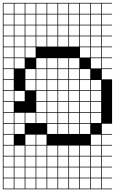

<svg xmlns="http://www.w3.org/2000/svg" viewBox="-20 -1025 809 1352"><path d="M0 307.7V-1004.8H769.2V-1000H697.1V-927.9H769.2V-923.1H697.1V-851H769.2V-846.2H697.1V-774H769.2V-769.2H697.1V-697.1H769.2V-692.3H697.1V-620.2H769.2V-615.4H697.1V-543.3H769.2V-538.5H697.1V-466.3H769.2V-153.8H697.1V-81.7H769.2V-76.9H697.1V-4.8H769.2V0H697.1V72.1H769.2V76.9H697.1V149H769.2V153.8H697.1V226H769.2V230.8H697.1V302.9H769.2V307.7ZM620.2 -927.9H692.3V-1000H620.2ZM235.6 -927.9H307.7V-1000H235.6ZM312.5 -927.9H384.6V-1000H312.5ZM543.3 -927.9H615.4V-1000H543.3ZM158.7 -927.9H230.8V-1000H158.7ZM389.4 -927.9H461.5V-1000H389.4ZM81.7 -927.9H153.8V-1000H81.7ZM4.8 -927.9H76.9V-1000H4.8ZM466.3 -927.9H538.5V-1000H466.3ZM620.2 -851H692.3V-923.1H620.2ZM235.6 -851H307.7V-923.1H235.6ZM312.5 -851H384.6V-923.1H312.5ZM543.3 -851H615.4V-923.1H543.3ZM158.7 -851H230.8V-923.1H158.7ZM389.4 -851H461.5V-923.1H389.4ZM81.7 -851H153.8V-923.1H81.7ZM466.3 -851H538.5V-923.1H466.3ZM4.8 -851H76.9V-923.1H4.8ZM81.7 -774H153.8V-846.2H81.7ZM4.8 -774H76.9V-846.2H4.8ZM466.3 -774H538.5V-846.2H466.3ZM235.6 -774H307.7V-846.2H235.6ZM620.2 -774H692.3V-846.2H620.2ZM312.5 -774H384.6V-846.2H312.5ZM543.3 -774H615.4V-846.2H543.3ZM158.7 -774H230.8V-846.2H158.7ZM389.4 -774H461.5V-846.2H389.4ZM235.6 -697.1H307.7V-769.2H235.6ZM466.3 -697.1H538.5V-769.2H466.3ZM620.2 -697.1H692.3V-769.2H620.2ZM81.7 -697.1H153.8V-769.2H81.7ZM312.5 -697.1H384.6V-769.2H312.5ZM4.8 -697.1H76.9V-769.2H4.8ZM543.3 -697.1H615.4V-769.2H543.3ZM389.4 -697.1H461.5V-769.2H389.4ZM158.7 -697.1H230.8V-769.2H158.7ZM543.3 -620.2H615.4V-692.3H543.3ZM158.7 -620.2H230.8V-692.3H158.7ZM620.2 -620.2H692.3V-692.3H620.2ZM4.8 -620.2H76.9V-692.3H4.8ZM81.7 -620.2H153.8V-692.3H81.7ZM389.4 -543.3H461.5V-615.4H389.4ZM4.8 -543.3H76.9V-615.4H4.8ZM620.2 -543.3H692.3V-615.4H620.2ZM312.5 -543.3H384.6V-615.4H312.5ZM81.7 -543.3H153.8V-615.4H81.7ZM466.3 -543.3H538.5V-615.4H466.3ZM235.6 -543.3H307.7V-615.4H235.6ZM389.4 -466.3H461.5V-538.5H389.4ZM4.8 -466.3H76.9V-538.5H4.8ZM466.3 -466.3H538.5V-538.5H466.3ZM543.3 -466.3H615.4V-538.5H543.3ZM312.5 -466.3H384.6V-538.5H312.5ZM235.6 -466.3H307.7V-538.5H235.6ZM158.7 -466.3H230.8V-538.5H158.7ZM235.6 -389.4H307.7V-461.5H235.6ZM620.2 -389.4H692.3V-461.5H620.2ZM4.8 -389.4H76.9V-461.5H4.8ZM543.3 -389.4H615.4V-461.5H543.3ZM466.3 -389.4H538.5V-461.5H466.3ZM312.5 -389.4H384.6V-461.5H312.5ZM158.7 -389.4H230.8V-461.5H158.7ZM389.4 -389.4H461.5V-461.5H389.4ZM235.6 -312.5H307.7V-384.6H235.6ZM620.2 -312.5H692.3V-384.6H620.2ZM4.8 -312.5H76.9V-384.6H4.8ZM543.3 -312.5H615.4V-384.6H543.3ZM81.7 -312.5H153.8V-384.6H81.7ZM312.5 -312.5H384.6V-384.6H312.5ZM466.3 -312.5H538.5V-384.6H466.3ZM389.4 -312.5H461.5V-384.6H389.4ZM466.3 -235.6H538.5V-307.7H466.3ZM235.6 -235.6H307.7V-307.7H235.6ZM389.4 -235.6H461.5V-307.7H389.4ZM620.2 -235.6H692.3V-307.7H620.2ZM543.3 -235.6H615.4V-307.7H543.3ZM312.5 -235.6H384.6V-307.7H312.5ZM4.8 -235.6H76.9V-307.7H4.8ZM4.8 -158.7H76.9V-230.8H4.8ZM543.3 -158.7H615.4V-230.8H543.3ZM389.4 -158.7H461.5V-230.8H389.4ZM158.7 -158.7H230.8V-230.8H158.7ZM81.7 -158.7H153.8V-230.8H81.7ZM312.5 -158.7H384.6V-230.8H312.5ZM620.2 -158.7H692.3V-230.8H620.2ZM235.6 -158.7H307.7V-230.8H235.6ZM466.3 -158.7H538.5V-230.8H466.3ZM543.3 -81.7H615.4V-153.8H543.3ZM4.8 -81.7H76.9V-153.8H4.8ZM389.4 -81.7H461.5V-153.8H389.4ZM81.7 -81.7H153.8V-153.8H81.7ZM312.5 -81.7H384.6V-153.8H312.5ZM466.3 -81.7H538.5V-153.8H466.3ZM76.9 -76.9H4.8V-4.8H76.9ZM620.2 -4.8H692.3V-76.9H620.2ZM158.7 -4.8H230.8V-76.9H158.7ZM235.6 -4.8H307.7V-76.9H235.6ZM312.5 72.1H384.6V0H312.5ZM466.3 72.1H538.5V0H466.3ZM620.2 72.1H692.3V0H620.2ZM158.7 72.1H230.8V0H158.7ZM81.7 72.1H153.8V0H81.7ZM235.6 72.1H307.7V0H235.6ZM389.4 72.1H461.5V0H389.4ZM4.8 72.1H76.9V0H4.8ZM543.3 72.1H615.4V0H543.3ZM543.3 149H615.4V76.9H543.3ZM81.7 149H153.8V76.9H81.7ZM312.5 149H384.6V76.9H312.5ZM466.3 149H538.5V76.9H466.3ZM620.2 149H692.3V76.9H620.2ZM158.7 149H230.8V76.9H158.7ZM235.6 149H307.7V76.9H235.6ZM389.4 149H461.5V76.9H389.4ZM4.8 149H76.9V76.9H4.8ZM543.3 226H615.4V153.8H543.3ZM235.6 226H307.7V153.8H235.6ZM81.7 226H153.8V153.8H81.7ZM312.5 226H384.6V153.8H312.5ZM466.3 226H538.5V153.8H466.3ZM620.2 226H692.3V153.8H620.2ZM158.7 226H230.8V153.8H158.7ZM389.4 226H461.5V153.8H389.4ZM4.8 226H76.9V153.8H4.8ZM543.3 302.9H615.4V230.8H543.3ZM158.7 302.9H230.8V230.8H158.7ZM81.7 302.9H153.8V230.8H81.7ZM620.2 302.9H692.3V230.8H620.2ZM466.3 302.9H538.5V230.8H466.3ZM312.5 302.9H384.6V230.8H312.5ZM389.4 302.9H461.5V230.8H389.4ZM4.8 302.9H76.9V230.8H4.8ZM235.6 302.9H307.7V230.8H235.6Z"/></svg>

Font: Jacquarda Bastarda 9 Charted
Style: Regular
Weight: 400
Designer: Sarah Cadigan-Fried
Version: Version 1.000; ttfautohint (v1.8.4.7-5d5b)